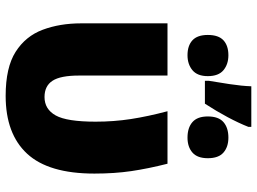

<svg xmlns="http://www.w3.org/2000/svg" viewBox="-132 -746 887 662"><g transform="rotate(90 311.0 -414.5)"><path d="M310 9Q212 9 158 -25.5Q104 -60 82 -119Q60 -178 60 -251V-549H240V-244Q240 -180 258 -152.5Q276 -125 314 -125Q356 -125 377.5 -163.5Q399 -202 399 -301Q399 -364 390 -422.5Q381 -481 363 -549H544Q561 -482 569.5 -424Q578 -366 578 -297Q578 -139 509.5 -65Q441 9 310 9ZM417 -838V-828Q404 -795 383.5 -756.5Q363 -718 337 -678H258V-691Q263 -720 269.5 -763Q276 -806 277 -838ZM170 -759Q201 -759 221.5 -742Q242 -725 242 -688Q242 -652 221.5 -635Q201 -618 170 -618Q137 -618 118.5 -635Q100 -652 100 -688Q100 -725 118.5 -742Q137 -759 170 -759ZM454 -759Q486 -759 505.5 -742Q525 -725 525 -688Q525 -652 505.5 -635Q486 -618 454 -618Q420 -618 400.5 -635Q381 -652 381 -688Q381 -725 400.5 -742Q420 -759 454 -759Z"/></g></svg>

Font: Noto Sans Disp ExtBd
Style: Regular
Weight: 800
Designer: Monotype Design Team
Foundry: Monotype Imaging Inc.
Version: Version 2.000;GOOG;noto-source:20170915:90ef993387c0; ttfaut